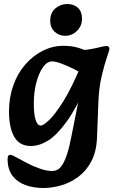

<svg xmlns="http://www.w3.org/2000/svg" viewBox="-20 -719 578 960"><path d="M197 221Q148 221 107.5 206.5Q67 192 42.5 160Q18 128 18 77Q18 55 31 55Q37 55 46 59.5Q55 64 68 71Q86 81 116.5 97Q147 113 180.5 124.5Q214 136 240 136Q254 136 266.5 130Q279 124 291 106Q303 88 315 52.5Q327 17 338 -42L392 -313L374 -337L375 -465Q439 -473 470 -481Q501 -489 513 -489Q527 -489 527 -474Q527 -468 514.5 -432Q502 -396 488.5 -339Q475 -282 472 -210L465 -30Q462 40 436.5 88Q411 136 371 165.5Q331 195 285.5 208Q240 221 197 221ZM134 11Q78 11 51.5 -34.5Q25 -80 25 -162Q25 -232 46.5 -292Q68 -352 106 -396Q144 -440 193.5 -465Q243 -490 298 -490Q341 -490 376.5 -478.5Q412 -467 437 -455L408 -340Q381 -358 348 -374.5Q315 -391 286 -401.5Q257 -412 241 -412Q215 -412 194.5 -382.5Q174 -353 161.5 -305.5Q149 -258 149 -202Q149 -149 158 -120Q167 -91 184 -91Q196 -91 225 -118Q254 -145 296 -211.5Q338 -278 387 -396L416 -300Q363 -180 314 -112Q265 -44 221 -16.5Q177 11 134 11ZM306 -540Q275 -540 253 -560.5Q231 -581 231 -615Q231 -655 257 -677Q283 -699 316 -699Q348 -699 369 -680.5Q390 -662 390 -625Q390 -589 365 -564.5Q340 -540 306 -540Z"/></svg>

Font: Alkatra Medium
Style: Regular
Weight: 500
Designer: Suman Bhandary
Version: Version 1.100;gftools[0.9.22]